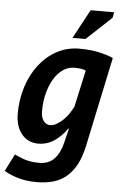

<svg xmlns="http://www.w3.org/2000/svg" viewBox="-71 -762 641 1017"><g transform="rotate(5 249.0 -254.0)"><path d="M407 0Q394 59 372 99.5Q350 140 319.5 165Q289 190 249.5 201Q210 212 162 212Q127 212 99.5 207Q72 202 51 195Q30 188 14.5 180.5Q-1 173 -10 167L36 76Q45 80 57 85.5Q69 91 84.5 96.5Q100 102 120.5 105.5Q141 109 168 109Q218 109 247.5 78Q277 47 290 -7L309 -85H305Q282 -49 242.5 -20.5Q203 8 153 8Q99 8 65.5 -32.5Q32 -73 32 -141Q32 -218 54 -285.5Q76 -353 115.5 -403.5Q155 -454 209 -483Q263 -512 328 -512Q389 -512 434.5 -501.5Q480 -491 508 -478ZM371 -399Q360 -405 343 -407Q326 -409 309 -409Q277 -409 249.5 -390Q222 -371 202 -338Q182 -305 170.5 -260.5Q159 -216 159 -165Q159 -133 172.5 -114Q186 -95 208 -95Q225 -95 243 -105.5Q261 -116 277.5 -132Q294 -148 307 -167.5Q320 -187 328 -204ZM369 -720H494L488 -690L355 -566H286Z"/></g></svg>

Font: PT Sans
Style: Bold Italic
Weight: 700
Italic angle: -12°
Designer: A.Korolkova, O.Umpeleva, V.Yefimov
Foundry: ParaType Ltd
Version: Version 2.003W OFL